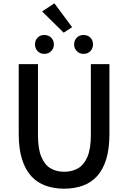

<svg xmlns="http://www.w3.org/2000/svg" viewBox="-20 -1124 773 1158"><path d="M367 14Q306 14 255.5 -4Q205 -22 169 -61Q133 -100 113 -163Q93 -226 93 -316V-737H209V-309Q209 -226 229.5 -177.5Q250 -129 285.5 -108.5Q321 -88 367 -88Q414 -88 450 -108.5Q486 -129 507 -177.5Q528 -226 528 -309V-737H640V-316Q640 -226 620.5 -163Q601 -100 565 -61Q529 -22 478.5 -4Q428 14 367 14ZM247 -799Q223 -799 207 -815.5Q191 -832 191 -856Q191 -881 207 -897Q223 -913 247 -913Q272 -913 288.5 -897Q305 -881 305 -856Q305 -832 288.5 -815.5Q272 -799 247 -799ZM364 -927 234 -1055 308 -1104 415 -960ZM484 -799Q460 -799 443.5 -815.5Q427 -832 427 -856Q427 -881 443.5 -897Q460 -913 484 -913Q509 -913 525 -897Q541 -881 541 -856Q541 -832 525 -815.5Q509 -799 484 -799Z"/></svg>

Font: Noto Sans KR Medium
Style: Regular
Weight: 500
Designer: Ryoko NISHIZUKA  (kana, bopomofo & ideographs); Paul D. Hunt (Latin, Greek & Cyrillic); Sandoll Communications , Soo-you
Foundry: Adobe
Version: Version 2.004-H2;hotconv 1.0.118;makeotfexe 2.5.65603